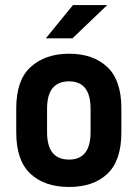

<svg xmlns="http://www.w3.org/2000/svg" viewBox="-20 -741 550 767"><path d="M44.9 -211.9V-308.6Q44.9 -419.9 101.6 -472.7Q160.2 -526.4 255.9 -526.4Q352.5 -526.4 409.2 -472.7Q464.8 -419.9 464.8 -308.6V-211.9Q464.8 -99.6 409.2 -46.9Q353.5 5.9 255.9 5.9Q158.2 5.9 101.6 -46.9Q44.9 -99.6 44.9 -211.9ZM341.8 -212.9V-306.6Q341.8 -416 255.9 -416Q168 -416 168 -306.6V-212.9Q168 -103.5 255.9 -103.5Q341.8 -103.5 341.8 -212.9ZM271.5 -720.7H408.2L269.5 -587.9H163.1Z"/></svg>

Font: Altinn-DIN
Style: DIN-Bold
Weight: 700
Designer: Charles Nix
Foundry: Altinn
Version: Version 2.00